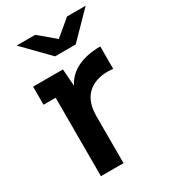

<svg xmlns="http://www.w3.org/2000/svg" viewBox="-184 -832 809 920"><g transform="rotate(-30 221.0 -372.0)"><path d="M405 -540V-416Q385 -418 377 -418Q304 -418 263 -378Q222 -338 222 -259V0H97V-434H30V-534H195L202 -440Q227 -490 279.5 -515Q332 -540 405 -540ZM442 -744 308 -607H194L60 -744H163L251 -670L339 -744Z"/></g></svg>

Font: mBank SemiBold
Style: Regular
Weight: 600
Designer: Julieta Ulanovsky
Foundry: Julieta Ulanovsky
Version: Version 7.200